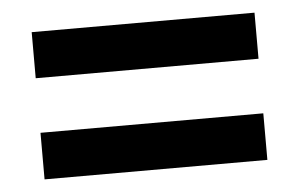

<svg xmlns="http://www.w3.org/2000/svg" viewBox="-33 -543 597 382"><g transform="rotate(-5 265.0 -352.0)"><path d="M42 -407V-499H487V-407ZM42 -205V-298H487V-205Z"/></g></svg>

Font: Noto Sans Arabic UI SmCn SmBd
Style: Regular
Weight: 600
Width: 4
Designer: Monotype Design Team, Nadine Chahine and Nizar Qandah
Foundry: Monotype Imaging Inc.
Version: Version 2.010; ttfautohint (v1.8.4.7-5d5b)